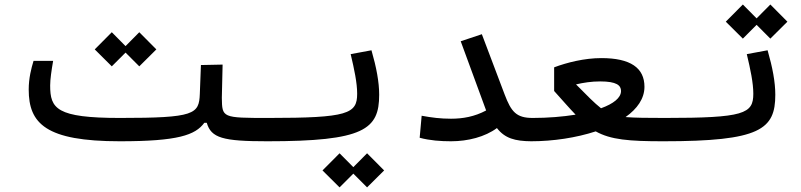

<svg xmlns="http://www.w3.org/2000/svg" viewBox="-20 -624 3556 852"><path d="M512.2 2.9C769.5 2.9 846.7 -24.4 886.7 -79.1H897.5C917 -11.7 968.8 2.9 1166 2.9C1189.5 2.9 1208.5 -10.3 1208.5 -56.2C1208.5 -90.8 1196.8 -100.6 1171.9 -100.6C965.3 -100.6 965.8 -101.6 964.4 -189.9L967.8 -337.4L871.6 -335.4L866.7 -207.5C863.3 -117.2 844.2 -100.6 512.2 -100.6C230 -100.6 202.6 -142.1 202.6 -244.6C202.6 -272 208.5 -312 215.8 -354H128.9C118.7 -320.8 107.4 -276.9 107.4 -226.6C107.4 -75.7 183.1 2.9 512.2 2.9ZM598.1 -329.6 673.8 -404.8 598.1 -481 537.1 -419.4 476.1 -481 400.4 -404.8 476.1 -329.6 537.1 -390.6Z M1166 2.9C1596.2 2.9 1662.6 -49.8 1662.6 -203.6C1662.6 -259.8 1650.4 -324.7 1628.4 -400.9L1536.1 -383.8C1552.2 -315.9 1564.9 -256.3 1564.9 -208C1564.9 -119.1 1524.4 -100.6 1171.9 -100.6C1160.6 -100.6 1149.9 -87.4 1149.9 -52.7C1149.9 -16.6 1153.3 2.9 1166 2.9ZM1608.9 207.5 1684.6 132.3 1608.9 56.2 1547.9 117.7 1486.8 56.2 1411.1 132.3 1486.8 207.5 1547.9 146.5Z M1981.4 2.9C2056.6 2.9 2132.3 -16.6 2185.1 -55.7C2220.2 -10.3 2265.1 2.4 2337.9 2.9C2361.3 2.9 2380.4 -9.3 2380.4 -55.2C2380.4 -94.7 2368.7 -100.6 2343.8 -100.6C2271 -100.6 2248.5 -127.9 2219.2 -205.1L2118.2 -472.2L2024.4 -440.9L2137.2 -133.8C2085.9 -106.4 2034.2 -97.2 1981.4 -97.2C1934.1 -97.2 1896.5 -102.1 1851.1 -110.4L1842.3 -12.7C1887.2 -0.5 1935.5 2.9 1981.4 2.9Z M2335.9 2.9C2434.6 2.9 2537.1 -12.7 2623.5 -41C2689.9 -3.9 2771 2.9 2922.9 2.9C2975.6 2.9 2988.3 -12.7 2988.3 -53.2C2988.3 -89.4 2981.9 -100.6 2930.7 -100.6C2854 -100.6 2797.4 -101.1 2755.9 -104.5C2807.6 -141.1 2839.8 -186.5 2839.8 -238.8C2839.8 -322.8 2777.8 -366.2 2648.4 -366.2C2573.7 -366.2 2496.1 -346.7 2439 -325.2V-220.2C2479.5 -175.3 2506.3 -144 2534.2 -115.2C2477.1 -106 2411.6 -100.6 2343.8 -100.6ZM2647 -143.6C2615.7 -168.5 2586.4 -198.7 2536.1 -249.5C2569.8 -257.3 2604.5 -262.7 2643.1 -262.7C2716.3 -262.7 2735.8 -245.1 2735.8 -220.2C2735.8 -189.9 2702.1 -163.6 2647 -143.6Z M2923.8 2.9C3354 2.9 3420.4 -49.8 3420.4 -203.6C3420.4 -259.8 3408.2 -324.7 3386.2 -400.9L3293.9 -383.8C3310.1 -315.9 3322.8 -256.3 3322.8 -208C3322.8 -119.1 3282.2 -100.6 2929.7 -100.6C2918.5 -100.6 2907.7 -87.4 2907.7 -52.7C2907.7 -16.6 2911.1 2.9 2923.8 2.9ZM3398.4 -452.6 3474.1 -527.8 3398.4 -604 3337.4 -542.5 3276.4 -604 3200.7 -527.8 3276.4 -452.6 3337.4 -513.7Z"/></svg>

Font: CaskaydiaCove Nerd Font
Style: Regular
Weight: 400
Designer: Aaron Bell
Foundry: Saja Typeworks
Version: Version 2111.1;Nerd Fonts 2.3.3